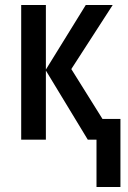

<svg xmlns="http://www.w3.org/2000/svg" viewBox="-20 -560 513 770"><path d="M367 190V0H332L164 -277V0H65V-540H164V-281L324 -540H432L266 -283L391 -83H463V190Z"/></svg>

Font: Avrile Sans Condensed Medium
Style: Regular
Weight: 500
Width: 3
Designer: Monotype Design Team
Foundry: Monotype Imaging Inc.
Version: Version 2.001;September 10, 2019;FontCreator 11.5.0.2425 64-